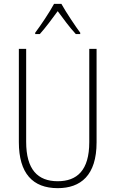

<svg xmlns="http://www.w3.org/2000/svg" viewBox="-20 -968 600 998"><path d="M299 -948H261C238 -905 191 -835 163 -798V-791H187C216 -823 253 -873 280 -910C308 -872 343 -824 374 -791H397V-798C375 -827 324 -903 299 -948ZM482 -228V-714H444V-229C444 -82 380 -26 280 -26C176 -26 116 -87 116 -231V-714H78V-229C78 -67 150 10 280 10C399 10 482 -56 482 -228Z"/></svg>

Font: Noto Sans Devanagari UI Condensed ExtraLight
Style: Regular
Weight: 200
Width: 3
Designer: Jelle Bosma - Monotype Design Team
Foundry: Monotype Imaging Inc.
Version: Version 2.004